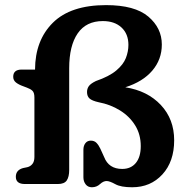

<svg xmlns="http://www.w3.org/2000/svg" viewBox="-20 -738 746 770"><path d="M678.5 -175.5Q678.5 -90 631.2 -38.5Q584 13 510 13Q465 13 442.8 0.8Q420.5 -11.5 408.5 -12Q395 -12.5 381.2 0.2Q367.5 13 348.5 13Q332.5 13 323.5 1.2Q314.5 -10.5 314.5 -27V-137.5Q314.5 -153.5 322.5 -163.8Q330.5 -174 344 -174Q358.5 -174 367.2 -164.8Q376 -155.5 382.5 -141.5L397.5 -108.5Q416 -60.5 470 -60.5Q505 -60.5 524.8 -84.5Q544.5 -108.5 544.5 -152Q544.5 -199 522 -235.2Q499.5 -271.5 461.2 -295.2Q423 -319 375.5 -328Q349 -334 339 -343Q329 -352 329 -369Q329 -382 336 -392.2Q343 -402.5 364.5 -413Q418 -431.5 446.2 -455.2Q474.5 -479 484.8 -505.2Q495 -531.5 495 -558Q495 -602 467.2 -627.8Q439.5 -653.5 392.5 -653.5Q325.5 -653.5 291.5 -604Q257.5 -554.5 257.5 -464.5V-56.5Q257.5 -29 247.8 -14.5Q238 0 212 0H80Q43.5 0 43.5 -29Q43.5 -56 72.5 -64L89.5 -67.5Q102 -70.5 110 -80.5Q118 -90.5 118 -108.5V-347Q118 -366.5 110 -374Q102 -381.5 88 -386.5L73.5 -392Q55 -398.5 44 -407.2Q33 -416 33 -430Q33 -459 67 -459H120.5Q121 -576.5 192.2 -647Q263.5 -717.5 405.5 -717.5Q520.5 -717.5 574.8 -671.5Q629 -625.5 629 -559.5Q629 -499.5 590.8 -454.8Q552.5 -410 482.5 -388Q571.5 -374 625 -317Q678.5 -260 678.5 -175.5Z"/></svg>

Font: Fraunces 9pt SuperSoft SemiBold
Style: Regular
Weight: 600
Version: Version 1.000;[0bf87f6ff]